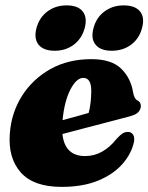

<svg xmlns="http://www.w3.org/2000/svg" viewBox="-20 -700 566 732"><path d="M491 -160Q481.5 -114.5 447 -75Q412.5 -35.5 354.2 -11.5Q296 12.5 215 12.5Q107.5 12.5 58.8 -43Q10 -98.5 17.5 -191.5Q23.5 -271 64.2 -335Q105 -399 172.5 -436.8Q240 -474.5 328 -474.5Q405 -474.5 442 -438.2Q479 -402 487.5 -347.5Q492 -323 503.5 -317.5Q517 -311 517 -296Q517 -284 508.2 -273.5Q499.5 -263 475 -256.5Q449 -249.5 404.8 -238Q360.5 -226.5 310.8 -213.5Q261 -200.5 218 -189Q227 -105 304.5 -105Q339.5 -105 369.2 -121.8Q399 -138.5 423 -169Q438 -185.5 448.2 -191.8Q458.5 -198 470.5 -197Q482.5 -195.5 488 -185.5Q493.5 -175.5 491 -160ZM297.5 -403Q271.5 -403 248.5 -358.8Q225.5 -314.5 218.5 -242Q245 -249 271.2 -256.2Q297.5 -263.5 318 -269.5Q327.5 -304 328 -353.5Q328 -403 297.5 -403ZM188.5 -506.5Q146 -506.5 127.2 -529.5Q108.5 -552.5 119 -593Q130 -633.5 161 -656.5Q192 -679.5 234 -679.5Q277 -679.5 295.2 -656.5Q313.5 -633.5 303 -593Q292 -553 261.5 -529.8Q231 -506.5 188.5 -506.5ZM405.5 -506.5Q363.5 -506.5 344.5 -529.5Q325.5 -552.5 336.5 -593Q347 -633 378.2 -656.2Q409.5 -679.5 451.5 -679.5Q495 -679.5 513.8 -656.5Q532.5 -633.5 521.5 -593Q511 -553 480 -529.8Q449 -506.5 405.5 -506.5Z"/></svg>

Font: Fraunces 72pt Soft Black
Style: Italic
Weight: 900
Italic angle: -16°
Version: Version 1.000;[b76b70a41]